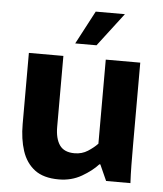

<svg xmlns="http://www.w3.org/2000/svg" viewBox="-52 -768 702 826"><g transform="rotate(5 298.5 -355.5)"><path d="M232 11Q166 11 128 -18Q90 -47 73.5 -97.5Q57 -148 57 -213V-520H206V-214Q206 -163 225.5 -135Q245 -107 290 -107Q322 -107 347 -123Q372 -139 389 -157V-520H538V-166Q538 -118 538.5 -77Q539 -36 541 0H436L405 -69H401Q375 -40 331 -14.5Q287 11 232 11ZM252 -578 328 -722H454L344 -578Z"/></g></svg>

Font: Murecho SemiBold
Style: Regular
Weight: 600
Designer: Neil Summerour
Foundry: Positype
Version: Version 1.010; ttfautohint (v1.8.3)